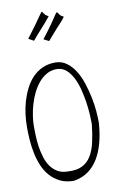

<svg xmlns="http://www.w3.org/2000/svg" viewBox="-100 -970 631 1024"><g transform="rotate(-10 216.0 -457.5)"><path d="M17.6 -324.2Q17.6 -356.4 22 -392.6Q26.4 -428.7 36.6 -463.4Q46.9 -498 63 -529.8Q79.1 -561.5 102.1 -585.4Q125 -609.4 155.8 -623.5Q186.5 -637.7 225.6 -637.7Q259.8 -637.7 286.1 -618.7Q312.5 -599.6 332 -568.8Q351.6 -538.1 364.3 -499Q377 -460 385.3 -420.4Q393.6 -380.9 396.5 -344.2Q399.4 -307.6 399.4 -281.2Q395.5 -223.6 382.8 -175.3Q370.1 -127 348.1 -90.3Q326.2 -53.7 293.9 -30.3Q261.7 -6.8 215.8 1Q171.9 1 140.6 -14.6Q109.4 -30.3 86.9 -55.7Q64.5 -81.1 50.8 -114.3Q37.1 -147.5 29.8 -183.6Q22.5 -219.7 20 -256.3Q17.6 -293 17.6 -324.2ZM54.7 -324.2Q54.7 -300.8 55.7 -271.5Q56.6 -242.2 61 -212.4Q65.4 -182.6 74.2 -153.8Q83 -125 98.1 -103Q113.3 -81.1 136.2 -67.4Q159.2 -53.7 191.4 -53.7Q238.3 -50.8 268.6 -65.4Q298.8 -80.1 317.4 -110.4Q335.9 -140.6 345.7 -183.6Q355.5 -226.6 361.3 -281.2Q361.3 -302.7 359.4 -335Q357.4 -367.2 352.1 -402.3Q346.7 -437.5 337.4 -473.1Q328.1 -508.8 313 -537.6Q297.9 -566.4 276.9 -584Q255.9 -601.6 226.6 -601.6Q196.3 -601.6 171.9 -587.4Q147.5 -573.2 128.4 -550.3Q109.4 -527.3 95.2 -498Q81.1 -468.8 72.3 -438Q63.5 -407.2 59.1 -377.4Q54.7 -347.7 54.7 -324.2ZM234.4 -886.7Q221.7 -870.1 209 -856Q196.3 -841.8 184.6 -828.6Q172.9 -815.4 160.6 -801.8Q148.4 -788.1 134.8 -771.5L106.4 -787.1Q140.6 -832 159.7 -858.9Q178.7 -885.7 188 -899.4Q197.3 -913.1 199.7 -915.5Q202.1 -918 205.1 -914.1Q208 -910.2 213.9 -901.9Q219.7 -893.6 234.4 -886.7ZM313.5 -870.1Q300.8 -852.5 288.1 -839.4Q275.4 -826.2 263.7 -813Q252 -799.8 239.7 -785.6Q227.5 -771.5 213.9 -755.9L185.5 -770.5Q219.7 -814.5 238.8 -841.8Q257.8 -869.1 266.6 -882.8Q275.4 -896.5 278.3 -898.9Q281.2 -901.4 284.2 -897.5Q287.1 -893.6 293 -885.3Q298.8 -877 313.5 -870.1Z"/></g></svg>

Font: Annie Use Your Telescope
Style: Regular
Weight: 400
Designer: Kimberly Geswein
Foundry: Kimberly Geswein
Version: Version 1.002 2001